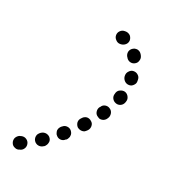

<svg xmlns="http://www.w3.org/2000/svg" viewBox="-113 -657 700 772"><g transform="rotate(20 237.0 -271.0)"><path d="M21 9Q25 20 36 24Q46 29 57 24L61 23Q71 19 76 8Q80 -2 76 -13Q72 -23 61 -28Q51 -32 40 -28L36 -27Q26 -22 21 -12Q17 -1 21 9ZM99 -49Q98 -44 99 -39Q100 -33 103 -29Q106 -24 111 -21Q115 -18 121 -17Q126 -16 131 -17Q137 -18 141 -21L145 -23Q149 -26 152 -31Q155 -35 156 -40Q158 -46 157 -51Q156 -57 153 -61Q150 -66 145 -69Q140 -72 135 -73Q130 -74 124 -73Q119 -72 114 -69L111 -67Q107 -64 103 -59Q100 -55 99 -49ZM171 -100Q171 -95 173 -89Q174 -84 178 -80Q185 -71 196 -70Q208 -69 216 -77L220 -79Q224 -83 226 -88Q229 -92 229 -98Q230 -103 228 -109Q226 -114 223 -118Q216 -127 204 -128Q193 -129 184 -121L181 -119Q177 -115 174 -110Q172 -106 171 -100ZM246 -139Q250 -136 255 -134Q260 -132 266 -132Q271 -132 276 -134Q281 -137 285 -141L288 -144Q295 -152 295 -163Q295 -175 286 -182Q282 -186 277 -188Q272 -190 267 -190Q261 -190 256 -187Q251 -185 248 -181L245 -178Q237 -170 237 -159Q238 -147 246 -139ZM307 -207Q311 -204 316 -202Q322 -201 327 -202Q333 -203 337 -206Q342 -209 345 -214L347 -217Q353 -226 351 -238Q349 -249 340 -255Q331 -262 319 -260Q308 -258 302 -248L299 -245Q293 -236 295 -224Q297 -213 307 -207ZM356 -283Q366 -279 377 -284Q387 -289 391 -300L392 -303Q396 -314 391 -324Q386 -335 375 -339Q365 -342 354 -337Q344 -333 340 -322L339 -318Q335 -307 340 -297Q345 -287 356 -283ZM381 -370Q392 -370 400 -379Q408 -387 407 -398V-402Q407 -414 399 -421Q391 -429 379 -429Q368 -429 360 -420Q352 -412 352 -401V-397Q353 -386 361 -378Q369 -370 381 -370ZM372 -460Q383 -465 386 -476Q390 -487 385 -497Q384 -499 383 -501Q380 -506 376 -510Q372 -513 367 -515Q362 -517 356 -516Q351 -516 346 -513Q336 -508 332 -497Q329 -486 334 -476Q335 -475 336 -473Q341 -463 351 -459Q362 -455 372 -460ZM322 -539Q322 -550 315 -559Q307 -567 296 -568Q293 -568 290 -568Q279 -568 271 -560Q263 -552 263 -541Q263 -530 271 -522Q279 -513 290 -513Q291 -513 292 -513Q303 -513 312 -520Q321 -527 322 -539Z"/></g></svg>

Font: FRB American Cursive Guidelines Dotted Ultra
Style: Bold Italic
Weight: 1000
Italic angle: -25°
Version: Version 2.0;Modular Font Editor K font №1